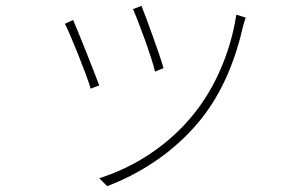

<svg xmlns="http://www.w3.org/2000/svg" viewBox="-20 -578 1040 654"><path d="M462 -558 433 -547C450 -510 499 -377 508 -334L537 -346C526 -387 477 -520 462 -558ZM785 -528C765 -398 711 -276 637 -186C555 -85 440 -9 318 29L345 56C451 16 571 -56 663 -170C738 -263 782 -374 809 -493C811 -499 814 -510 817 -518ZM229 -510 201 -497C216 -470 274 -327 289 -276L318 -287C300 -336 244 -476 229 -510Z"/></svg>

Font: Source Han Sans CN ExtraLight
Style: Regular
Weight: 250
Designer: Ryoko NISHIZUKA (kana & ideographs); Paul D. Hunt (Latin, Greek & Cyrillic); Wenlong ZHANG (bopomofo); Sandoll Communica
Foundry: Adobe Systems Incorporated
Version: Version 1.004;PS 1.004;hotconv 16.6.51;makeotf.lib2.5.65220